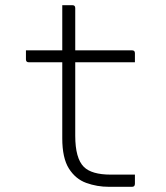

<svg xmlns="http://www.w3.org/2000/svg" viewBox="-20 -720 640 740"><path d="M500 -47V-12Q500 0 489 0H400Q354 0 312.5 -15Q271 -30 245.5 -70.5Q220 -111 220 -187V-480H91Q80 -480 80 -491V-526H220V-700H259Q270 -700 270 -689V-526H489Q500 -526 500 -515V-480H270V-197Q270 -110 303 -77Q333 -47 407 -47Z"/></svg>

Font: Recursive Mn Lnr St Lt
Style: Regular
Weight: 300
Monospace: yes
Version: Version 1.079;hotconv 1.0.112;makeotfexe 2.5.65598; ttfautoh